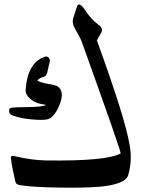

<svg xmlns="http://www.w3.org/2000/svg" viewBox="-20 -836 697 870"><path d="M328 -804Q337 -833 365 -791Q378 -771 393 -754Q408 -737 426 -724Q451 -707 437 -685L419 -653Q483 -477 520.5 -357.5Q558 -238 568 -175Q580 -109 561 -43Q550 -1 432 10Q396 13 349.5 14Q303 15 246 14Q190 13 146 10.5Q102 8 71 3Q52 0 50 -12Q44 -38 38.5 -64Q33 -90 30 -115Q26 -134 44 -129Q80 -120 115.5 -115Q151 -110 187 -109Q464 -105 527 -141Q525 -161 350 -648Q346 -660 319 -708Q305 -732 312 -754ZM187 -580Q195 -581 201 -574Q207 -566 206 -560L194 -507Q190 -492 181 -489Q158 -483 149 -471Q166 -461 198 -456Q230 -451 240 -445Q282 -418 237 -334Q218 -302 197 -296Q178 -290 124 -295Q99 -297 77.5 -301.5Q56 -306 39 -312Q23 -318 22 -328Q20 -339 23 -343Q27 -348 43 -349Q51 -350 69.5 -350Q88 -350 116 -351Q170 -352 190 -360L161 -366Q147 -369 135.5 -375.5Q124 -382 115 -390Q95 -408 96 -428Q105 -556 187 -580Z"/></svg>

Font: Amiri
Style: Bold Italic
Weight: 700
Italic angle: 10°
Designer: Khaled Hosny
Version: Version 0.113